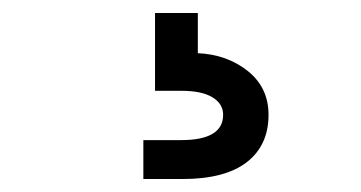

<svg xmlns="http://www.w3.org/2000/svg" viewBox="-20 -48 556 296"><path d="M324 129Q324 112 307.5 102Q291 92 260 92H219V-28H285V34Q330 36 362 61.5Q394 87 394 129Q394 176 360.5 202Q327 228 261 228H201V168H259Q324 168 324 129Z"/></svg>

Font: Gmarket Sans TTF Medium
Style: Regular
Weight: 500
Designer: Creative Director : Sungho Lee; Art Director : Kiwoong Choi; Project Manager : Sori Yang, Jongwook Yoon; Font Designer :
Foundry: Sandoll Inc.
Version: Version 1.000;hotconv 1.0.109;makeotfexe 2.5.65596